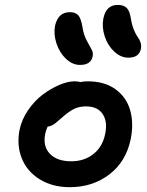

<svg xmlns="http://www.w3.org/2000/svg" viewBox="-20 -821 606 789"><path d="M507.8 -584Q476.1 -584 449.2 -609.1Q422.4 -634.3 410.2 -672.1Q397.9 -710 404.8 -745.1Q416 -800.8 463.9 -800.8Q487.8 -800.8 500.5 -788.6Q513.2 -776.4 518.1 -743.2Q522 -718.3 530.3 -698.2Q538.6 -678.2 545.9 -668.7Q553.2 -659.2 557.4 -647Q561.5 -634.8 559.1 -621.1Q552.2 -584 507.8 -584ZM309.1 -554.2Q277.8 -554.2 251.2 -579.3Q224.6 -604.5 212.2 -642.1Q199.7 -679.7 206.1 -714.8Q218.8 -771 267.1 -771Q290 -771 301.5 -758.3Q313 -745.6 318.8 -710Q323.7 -678.2 336.2 -654.8Q348.6 -631.3 356.2 -617.9Q363.8 -604.5 360.8 -589.8Q354 -554.2 309.1 -554.2ZM267.1 -51.8Q195.3 -51.8 143.1 -84.2Q90.8 -116.7 69.6 -170.2Q48.3 -223.6 60.1 -286.1Q68.8 -329.6 95.7 -368.7Q122.6 -407.7 156 -432.6Q189.5 -457.5 224.1 -472.2Q258.8 -486.8 286.1 -486.8Q299.8 -486.8 310.1 -483.9Q326.7 -486.8 340.8 -486.8Q409.2 -486.8 454.1 -454.6Q499 -422.4 514.6 -368.9Q530.3 -315.4 517.1 -249Q498 -156.7 429.2 -104.2Q360.4 -51.8 267.1 -51.8ZM166 -272Q155.3 -220.7 184.6 -189.5Q213.9 -158.2 272.9 -158.2Q326.2 -158.2 363.8 -188Q401.4 -217.8 412.1 -270Q422.9 -321.8 401.6 -352.8Q380.4 -383.8 334 -383.8Q307.1 -383.8 287.4 -374.8Q267.6 -365.7 243.2 -345.2Q235.8 -339.4 223.1 -327.9Q210.4 -316.4 205.6 -313Q200.7 -309.6 192.6 -305.4Q184.6 -301.3 175.8 -300.8Q168.5 -284.2 166 -272Z"/></svg>

Font: Shantell Sans Irregular Bouncy
Style: Italic
Weight: 500
Italic angle: -11.31°
Designer: Stephen Nixon, Anya Danilova, Shantell Martin
Foundry: Arrow Type
Version: Version 1.006;[9816181b4]